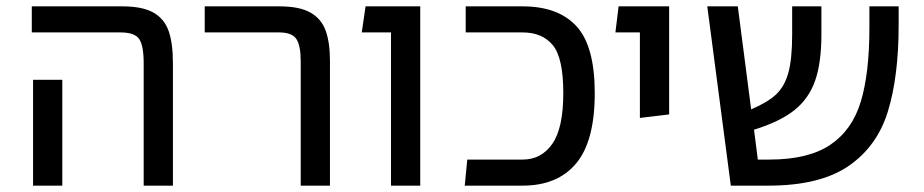

<svg xmlns="http://www.w3.org/2000/svg" viewBox="-20 -584 2907 604"><path d="M432 -385Q432 -440 418 -461Q404 -482 359 -482H80V-564H365Q428 -564 462.5 -544.5Q497 -525 510.5 -486.5Q524 -448 524 -385V0H432ZM84 -333H176V0H84Z M926 -392Q926 -440 912.5 -461Q899 -482 858 -482H624V-564H859Q922 -564 956.5 -544.5Q991 -525 1004.5 -487.5Q1018 -450 1018 -392V0H926Z M1210 -482H1118L1130 -564H1302V0H1210Z M1450 -82H1624Q1683 -82 1717.5 -131.5Q1752 -181 1752 -291Q1752 -402 1719 -442Q1686 -482 1624 -482H1445V-564H1624Q1736 -564 1793.5 -501.5Q1851 -439 1851 -291Q1851 -140 1792.5 -70Q1734 0 1624 0H1442Z M1993 -482H1916L1926 -564H2085V-224L1993 -213Z M2807 -564V-506Q2807 -343 2773 -233Q2739 -123 2649 -61.5Q2559 0 2397 0H2279L2205 -564H2301L2343 -240Q2395 -262 2421.5 -287Q2448 -312 2460 -355Q2472 -398 2472 -476V-564H2564V-476Q2564 -386 2544 -329.5Q2524 -273 2478.5 -237Q2433 -201 2352 -176L2364 -82H2400Q2523 -82 2592 -128.5Q2661 -175 2688 -264.5Q2715 -354 2715 -497V-564Z"/></svg>

Font: FiraGO
Style: Regular
Weight: 400
Designer: bBox Type
Foundry: bBox Type GmbH
Version: Version 1.001;April 20, 2020;FontCreator 12.0.0.2555 64-bit